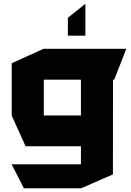

<svg xmlns="http://www.w3.org/2000/svg" viewBox="-20 -771 677 994"><path d="M206.7 -358.7V-518.5H633.4V-517.5L571.5 -358.7ZM103.7 203.7 40.7 80.7V79.7H399V203.7ZM112.5 -13.6 40.7 -172.4V-173.4H399V-13.6ZM40.7 -173.4V-443.7L205.7 -518.5H206.7V-173.4ZM399 203.7V-358.7H565L564.6 131.9L400 203.7ZM331.4 -586.2V-678.9L421 -750.6H422V-586.2Z"/></svg>

Font: Foldit Thin
Style: Regular
Weight: 100
Designer: Sophia Tai
Foundry: Sophia Tai
Version: Version 1.003